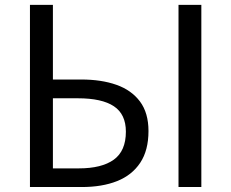

<svg xmlns="http://www.w3.org/2000/svg" viewBox="-20 -753 931 773"><path d="M100.6 0V-733.4H193V-432.9H307Q388.3 -432.9 448.8 -411.5Q509.4 -390.1 543.6 -344.3Q577.8 -298.5 577.8 -225.3Q577.8 -147.7 544.5 -97.6Q511.2 -47.6 451.2 -23.8Q391.3 0 308.9 0ZM193 -75.1H297Q389.5 -75.1 438.2 -110.2Q486.8 -145.3 486.8 -222.9Q486.8 -293 438.5 -325.2Q390.3 -357.3 293.6 -357.3H193ZM698.7 0V-733.4H790.6V0Z"/></svg>

Font: Noto Sans TC
Style: Regular
Weight: 100
Designer: Ryoko NISHIZUKA 西塚涼子 (kana, bopomofo & ideographs); Paul D. Hunt (Latin, Greek & Cyrillic); Sandoll Communications 산돌커뮤니
Foundry: Adobe
Version: Version 2.004;hotconv 1.0.118;makeotfexe 2.5.65603